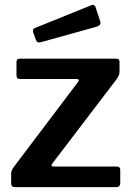

<svg xmlns="http://www.w3.org/2000/svg" viewBox="-20 -772 546 792"><path d="M44 0Q34 0 30 -3.5Q26 -7 26 -17V-53Q26 -64 29 -70.5Q32 -77 42 -90L302 -434Q311 -446 295 -446H64Q55 -446 51.5 -449.5Q48 -453 48 -462V-516Q48 -530 61 -530H460Q473 -530 473 -517V-477Q473 -468 470 -461Q467 -454 460 -444L197 -99Q186 -85 202 -85H461Q476 -85 476 -72V-16Q476 -9 472 -4.5Q468 0 459 0H44ZM374 -743 393 -685Q399 -668 379 -662L149 -598Q140 -596 135.5 -598Q131 -600 128 -608L117 -638Q113 -652 123 -656L358 -751Q369 -755 374 -743Z"/></svg>

Font: Libre Franklin SemiBold
Style: Regular
Weight: 600
Designer: Pablo Impallari, Rodrigo Fuenzalida, Nhung Nguyen
Foundry: Impallari Type
Version: Version 3.000